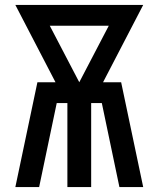

<svg xmlns="http://www.w3.org/2000/svg" viewBox="-20 -755 640 775"><path d="M42 0 131 -423H204L42 -735H558L396 -423H469L558 0H462L391 -339H348V0H252V-339H209L138 0ZM300 -423 419 -651H181Z"/></svg>

Font: Iosevka Curly Medium Extended
Style: Regular
Weight: 500
Width: 7
Monospace: yes
Designer: Belleve Invis
Foundry: Belleve Invis
Version: Version 11.1.0; ttfautohint (v1.8.3)